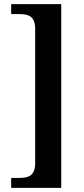

<svg xmlns="http://www.w3.org/2000/svg" viewBox="-20 -780 408 928"><path d="M34 128H276V-760H34V-712H74C116 -712 150 -703 150 -640V8C150 71 116 80 74 80H34Z"/></svg>

Font: Noto Serif Armenian SemiCondensed SemiBold
Style: Regular
Weight: 600
Width: 4
Designer: Monotype Design Team
Foundry: Monotype Imaging Inc.
Version: Version 2.008